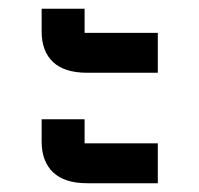

<svg xmlns="http://www.w3.org/2000/svg" viewBox="-20 -509 453 438"><path d="M179 -91Q127 -91 101 -116Q75 -141 75 -186V-237H173V-182H340V-91ZM179 -343Q127 -343 101 -367.5Q75 -392 75 -437V-489H173V-434H340V-343Z"/></svg>

Font: IBM Plex Sans Thai Medm
Style: Regular
Weight: 500
Designer: Mike Abbink, Paul van der Laan, Pieter van Rosmalen, Ben Mitchell, Mark Frömberg
Foundry: Bold Monday
Version: Version 1.2